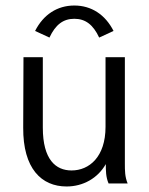

<svg xmlns="http://www.w3.org/2000/svg" viewBox="-20 -664 540 695"><path d="M159 -528C181 -575 209 -596 249 -596C289 -596 317 -575 339 -528L391 -552C361 -611 311 -644 249 -644C187 -644 137 -611 107 -552ZM221 11C281 11 334 -19 363 -70C363 -47 363 -23 373 0H442C432 -24 432 -47 432 -71V-457H362V-205C362 -96 303 -47 239 -47C182 -47 135 -86 135 -202V-457H65L64 -202C63 -54 130 11 221 11Z"/></svg>

Font: Inconsolata
Style: Regular
Weight: 400
Monospace: yes
Designer: Raph Levien, Cyreal, Brenton Simpson
Foundry: Raph Levien, Cyreal, Google
Version: Version 3.100